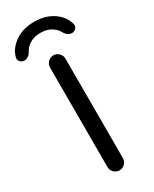

<svg xmlns="http://www.w3.org/2000/svg" viewBox="-262 -1026 851 1062"><g transform="rotate(-30 163.0 -495.0)"><path d="M113.3 -70.3V-705.1Q113.3 -725.6 127.9 -740.2Q142.6 -754.9 162.6 -754.9Q182.6 -754.9 197.3 -740.2Q211.9 -725.6 211.9 -705.1V-70.3Q211.9 -49.8 197.3 -35.2Q182.6 -20.5 162.6 -20.5Q142.6 -20.5 127.9 -35.2Q113.3 -49.8 113.3 -70.3ZM347.7 -846.7Q348.6 -842.8 348.6 -839.8Q348.6 -829.1 339.8 -821.3Q330.1 -809.6 314.5 -809.6Q286.1 -809.6 266.6 -845.7Q257.8 -861.3 242.2 -873Q210 -898.4 162.6 -898.4Q115.2 -898.4 83 -873Q67.4 -861.3 58.6 -845.7Q39.1 -809.6 10.7 -809.6Q-4.9 -809.6 -15.6 -821.3Q-23.4 -829.1 -23.4 -839.8Q-23.4 -843.8 -22.5 -847.7Q-11.7 -891.6 27.3 -923.8Q81.1 -968.8 163.1 -968.8Q245.1 -968.8 298.8 -923.8Q336.9 -891.6 347.7 -846.7Z"/></g></svg>

Font: Gen Jyuu GothicX Regular
Style: Regular
Weight: 400
Designer: [Source Han Sans]
Ryoko NISHIZUKA  (kana & ideographs); Paul D. Hunt (Latin, Greek & Cyrillic); Wenlong ZHANG  (bopomofo
Version: Version 1.002.20150607